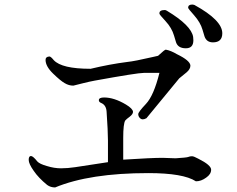

<svg xmlns="http://www.w3.org/2000/svg" viewBox="-20 -871 1040 843"><path d="M956 -725Q956 -782 834 -849Q828 -851 824 -851Q806 -851 806 -837Q806 -833 833 -803Q860 -772 869 -741L878 -711Q887 -685 915 -685Q956 -685 956 -725ZM829 -694Q829 -701 828 -709Q820 -759 714 -823Q708 -827 704 -827Q680 -827 680 -813V-811Q680 -807 707 -778Q734 -749 744 -715L753 -685Q762 -659 796 -659Q829 -659 829 -694ZM631 -111Q785 -111 840 -75H841Q863 -75 885 -91Q907 -106 907 -126Q907 -146 851 -174Q831 -185 823 -185Q814 -185 807 -182Q800 -179 751 -176Q737 -177 694 -178Q645 -178 521 -170V-265Q521 -328 530 -342Q535 -348 550 -359Q564 -370 564 -380Q563 -394 533 -412Q481 -443 437 -443Q414 -443 414 -431Q414 -423 424 -419Q446 -410 448 -381Q454 -294 454 -254V-159L310 -137Q277 -132 248 -132Q218 -132 186 -142Q154 -151 144 -162Q125 -186 116 -186Q106 -186 106 -169Q106 -152 128 -121Q149 -90 187 -59Q202 -48 222 -48Q374 -111 631 -111ZM180 -608Q180 -580 213 -548Q246 -516 264 -506Q282 -495 302 -495L346 -506Q374 -513 396 -517Q583 -551 612 -551H680Q655 -451 621 -415Q587 -379 587 -370Q587 -361 593 -354Q599 -347 607 -347Q614 -347 623 -352L767 -527Q768 -527 800 -554Q816 -568 816 -583Q815 -605 757 -633Q730 -649 708 -653Q704 -654 674 -626L652 -621Q570 -602 539 -599Q461 -589 378 -569H377Q251 -569 216 -607Q203 -623 197 -623Q180 -622 180 -608Z"/></svg>

Font: Sawarabi Mincho
Style: Regular
Weight: 400
Version: Version 1.082; ttfautohint (v1.8.4.7-5d5b)